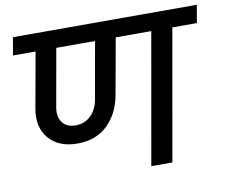

<svg xmlns="http://www.w3.org/2000/svg" viewBox="-80 -841 1116 941"><g transform="rotate(-10 478.0 -370.0)"><path d="M383.8 -368.2 434.1 -651.9H241.2L190.9 -368.2Q181.6 -320.8 202.9 -291Q224.1 -261.2 269 -261.2Q314 -261.2 344.5 -290.5Q375 -319.8 383.8 -368.2ZM25.9 -651.9 41 -740.2H956.1L940.9 -651.9H818.8L704.1 0H599.1L713.9 -651.9H537.1L487.8 -377.9Q472.2 -285.2 414.1 -228.5Q356 -171.9 263.2 -171.9Q169.4 -171.9 120.8 -229.2Q72.3 -286.6 88.9 -377.9L138.2 -651.9Z"/></g></svg>

Font: SVN-Poppins Medium
Style: Italic
Weight: 500
Italic angle: -10°
Designer: Ninad Kale (Devanagari), Jonny Pinhorn (Latin)
Foundry: Indian Type Foundry
Version: Version 3.002 2017